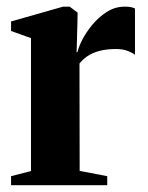

<svg xmlns="http://www.w3.org/2000/svg" viewBox="-20 -544 436 564"><path d="M12.5 0V-26.5L71 -41.5V-432L12.5 -453V-481L165.5 -524.5H184.5L208 -507L207.5 -479.5L205 -390L208 -392Q210.5 -405 221.5 -426.8Q232.5 -448.5 251 -471Q269.5 -493.5 293.8 -509Q318 -524.5 346.5 -524.5Q357.5 -524.5 364.8 -523Q372 -521.5 376.5 -519V-383Q370 -388.5 355.8 -394.2Q341.5 -400 320.5 -400Q297.5 -400 277.8 -395.8Q258 -391.5 242 -382.2Q226 -373 213.5 -357.5L214 -42L295 -26.5V0Z"/></svg>

Font: Merriweather 120pt
Style: Bold
Weight: 700
Designer: Eben Sorkin
Foundry: Eben Sorkin
Version: Version 2.100